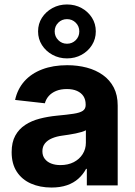

<svg xmlns="http://www.w3.org/2000/svg" viewBox="-20 -839 611 869"><path d="M212.9 9.8Q161.1 9.8 120.4 -8.1Q79.6 -25.9 56.2 -61.5Q32.7 -97.2 32.7 -150.4Q32.7 -195.3 49.3 -225.3Q65.9 -255.4 94.5 -273.9Q123 -292.5 159.9 -302Q196.8 -311.5 236.8 -315.4Q284.2 -319.8 313 -324.2Q341.8 -328.6 354.7 -337.4Q367.7 -346.2 367.7 -363.3V-366.2Q367.7 -388.2 357.7 -403.6Q347.7 -418.9 328.6 -427.5Q309.6 -436 282.7 -436Q254.9 -436 234.1 -427.5Q213.4 -418.9 200.7 -404.5Q188 -390.1 183.1 -371.6L48.3 -386.7Q59.1 -436 90.3 -471.2Q121.6 -506.3 170.9 -525.1Q220.2 -543.9 284.2 -543.9Q331.1 -543.9 372.6 -533Q414.1 -522 445.6 -499.5Q477.1 -477.1 494.9 -442.9Q512.7 -408.7 512.7 -361.3V0H373V-74.7H369.6Q356 -49.3 334.7 -30.3Q313.5 -11.2 283.2 -0.7Q252.9 9.8 212.9 9.8ZM253.4 -91.8Q288.1 -91.8 314 -105.2Q339.8 -118.7 354.2 -141.6Q368.7 -164.6 368.7 -192.9V-249.5Q362.3 -245.6 350.1 -241.9Q337.9 -238.3 322.8 -235.1Q307.6 -231.9 291.7 -229.5Q275.9 -227.1 261.7 -225.1Q235.8 -221.7 215.6 -213.1Q195.3 -204.6 183.6 -190.2Q171.9 -175.8 171.9 -154.3Q171.9 -134.3 182.4 -120.4Q192.9 -106.4 211.2 -99.1Q229.5 -91.8 253.4 -91.8ZM283.2 -574.7Q247.1 -574.7 217.3 -591.1Q187.5 -607.4 169.9 -635Q152.3 -662.6 152.3 -696.8Q152.3 -731.4 169.9 -758.8Q187.5 -786.1 217.3 -802.5Q247.1 -818.8 283.2 -818.8Q319.8 -818.8 349.4 -802.5Q378.9 -786.1 396.2 -758.8Q413.6 -731.4 413.6 -696.8Q413.6 -662.6 396.2 -635Q378.9 -607.4 349.4 -591.1Q319.8 -574.7 283.2 -574.7ZM283.2 -641.1Q306.6 -641.1 322.8 -657.2Q338.9 -673.3 338.9 -696.8Q338.9 -720.2 322.8 -736.3Q306.6 -752.4 283.2 -752.4Q259.8 -752.4 243.7 -736.3Q227.5 -720.2 227.5 -696.8Q227.5 -673.8 243.7 -657.5Q259.8 -641.1 283.2 -641.1Z"/></svg>

Font: Inter 20pt
Style: Bold
Weight: 700
Version: Version 4.001;git-66647c0bb